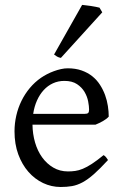

<svg xmlns="http://www.w3.org/2000/svg" viewBox="-20 -747 502 782"><path d="M242.2 -417.5Q216.8 -417.5 195.6 -407.7Q174.3 -397.9 158 -380.1Q141.6 -362.3 130.6 -337.6Q119.6 -313 115.2 -283.2H324.2Q335.4 -283.2 339.1 -286.9Q342.8 -290.5 342.8 -300.8Q342.8 -314 339.1 -333.7Q335.4 -353.5 324.5 -372.3Q313.5 -391.1 293.7 -404.3Q273.9 -417.5 242.2 -417.5ZM422.9 -272Q414.1 -262.2 399.4 -253.9Q384.8 -245.6 369.1 -239.3H112.3Q112.8 -201.2 122.8 -166.7Q132.8 -132.3 151.6 -106.2Q170.4 -80.1 197 -64.5Q223.6 -48.8 256.8 -48.8Q272 -48.8 286.4 -50.8Q300.8 -52.7 317.4 -59.6Q334 -66.4 354.2 -79.6Q374.5 -92.8 401.9 -115.2Q408.2 -111.8 412.8 -105.5Q417.5 -99.1 419.9 -95.2Q387.2 -59.6 362.5 -37.8Q337.9 -16.1 316.2 -4.4Q294.4 7.3 273.2 11Q252 14.6 227.1 14.6Q189.5 14.6 155.5 -1.5Q121.6 -17.6 95.7 -47.1Q69.8 -76.7 54.4 -118.4Q39.1 -160.2 39.1 -211.9Q39.1 -244.6 46.4 -276.4Q53.7 -308.1 67.6 -336.4Q81.5 -364.7 101.6 -388.7Q121.6 -412.6 147 -430.2Q157.7 -437.5 171.1 -444.6Q184.6 -451.7 199.2 -457Q213.9 -462.4 228.3 -465.6Q242.7 -468.8 255.9 -468.8Q287.6 -468.8 312.5 -460Q337.4 -451.2 356 -436.3Q374.5 -421.4 387.2 -401.6Q399.9 -381.8 408 -359.9Q416 -337.9 419.4 -315.2Q422.9 -292.5 422.9 -272ZM228 -511.2Q219.2 -512.7 212.4 -516.6Q205.6 -520.5 200.2 -524.9L314.5 -727.1Q320.3 -726.6 329.8 -725.3Q339.4 -724.1 349.9 -722.7Q360.4 -721.2 370.1 -719.2Q379.9 -717.3 385.3 -715.8L396.5 -696.8Z"/></svg>

Font: Gentium Plus Phon
Style: Regular
Weight: 400
Designer: J. Victor Gaultney, Annie Olsen, Iska Routamaa, Becca Hirsbrunner
Foundry: SIL International
Version: Version 5.000